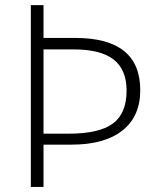

<svg xmlns="http://www.w3.org/2000/svg" viewBox="-20 -734 625 754"><path d="M101.1 0V-713.9H150.9V-585H275.9Q530.8 -585 530.8 -379.9Q530.8 -276.4 460.4 -221.2Q390.1 -166 261.2 -166H150.9V0ZM150.9 -209H249Q369.6 -209 423.3 -248.8Q477.1 -288.6 477.1 -377.9Q477.1 -460.4 426.3 -500.2Q375.5 -540 269 -540H150.9Z"/></svg>

Font: Open Sans Light
Style: Regular
Weight: 300
Foundry: Ascender Corporation
Version: Version 1.10